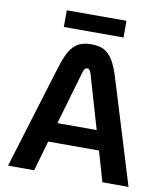

<svg xmlns="http://www.w3.org/2000/svg" viewBox="-93 -943 876 1020"><g transform="rotate(10 345.0 -433.5)"><path d="M482 -163H208L161 0H20L191 -558Q209 -618 229 -651Q249 -684 276.5 -698Q304 -712 345 -712Q386 -712 413 -698Q440 -684 460.5 -651Q481 -618 499 -558L670 0H529ZM451 -268 367 -556Q360 -582 345 -582Q330 -582 323 -556L239 -268ZM184 -867H506V-777H184Z"/></g></svg>

Font: KoHo
Style: Bold
Weight: 700
Designer: Cadson Demak & Katatrad Team
Foundry: Cadson Demak Co.,Ltd.
Version: Version 1.000; ttfautohint (v1.6)